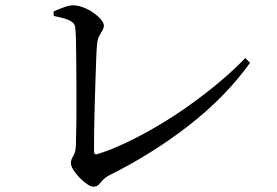

<svg xmlns="http://www.w3.org/2000/svg" viewBox="-20 -706 1040 721"><path d="M331 -5Q321 -5 306.5 -15Q292 -25 278 -39.5Q264 -54 255 -69Q246 -84 246 -93Q246 -106 255 -120Q264 -134 265 -159Q265 -176 266 -210Q267 -244 267 -287Q267 -330 267 -376Q267 -422 266.5 -465.5Q266 -509 265.5 -543.5Q265 -578 263 -597Q263 -608 257.5 -616.5Q252 -625 235 -632Q218 -639 182 -646L181 -663Q199 -671 219.5 -678.5Q240 -686 255 -686Q272 -686 292 -678.5Q312 -671 330 -658.5Q348 -646 359 -633Q370 -620 370 -610Q370 -601 364.5 -591.5Q359 -582 353 -571.5Q347 -561 345 -544Q343 -528 341.5 -491Q340 -454 338.5 -405Q337 -356 335.5 -305Q334 -254 333.5 -210Q333 -166 333 -138Q333 -124 345 -127Q397 -143 455.5 -171Q514 -199 575 -235Q636 -271 694.5 -313Q753 -355 806 -399.5Q859 -444 901 -488L919 -470Q826 -341 688 -234Q550 -127 389 -47Q373 -38 365 -28.5Q357 -19 350 -12Q343 -5 331 -5Z"/></svg>

Font: Noto Serif SC ExtraLight Medium
Style: Regular
Weight: 500
Version: Version 2.002-H1;hotconv 1.1.0;makeotfexe 2.6.0